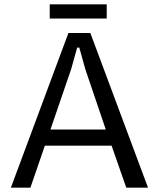

<svg xmlns="http://www.w3.org/2000/svg" viewBox="-20 -868 726 888"><path d="M496.1 -194.3H187.5L120.6 0H30.3L296.4 -715.3H397.9L664.6 0H564ZM469.2 -269 374.5 -548.3 346.7 -647.9H336.9L309.1 -548.3L213.4 -269ZM210 -848.1H473.6V-782.2H210Z"/></svg>

Font: Proza Libre
Style: Regular
Weight: 400
Designer: Jasper de Waard
Foundry: Jasper de Waard
Version: Version 1.000; ttfautohint (v1.4.1.8-43bc)